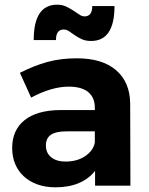

<svg xmlns="http://www.w3.org/2000/svg" viewBox="-20 -793 636 820"><path d="M252 -667Q219 -667 219 -622H124Q124 -773 224 -773Q246 -773 262.5 -765Q279 -757 293 -748Q307 -739 318.5 -731Q330 -723 341 -723Q374 -723 374 -767H469Q469 -618 369 -618Q346 -618 329.5 -625.5Q313 -633 299.5 -642.5Q286 -652 275 -659.5Q264 -667 252 -667ZM386 -63Q359 -29 316.5 -11Q274 7 217 7Q174 7 139.5 -5.5Q105 -18 81 -40.5Q57 -63 44.5 -93.5Q32 -124 32 -161Q32 -237 84.5 -279.5Q137 -322 237 -323H385V-333Q385 -376 357 -399.5Q329 -423 273 -423Q237 -423 196 -411Q155 -399 113 -376L65 -482Q95 -497 123.5 -508.5Q152 -520 181 -528Q210 -536 241.5 -540Q273 -544 308 -544Q417 -544 476 -493Q535 -442 536 -351L537 0H386ZM260 -103Q309 -103 343.5 -126Q378 -149 385 -184V-232H264Q219 -232 197.5 -217.5Q176 -203 176 -171Q176 -140 198.5 -121.5Q221 -103 260 -103Z"/></svg>

Font: Montserrat Semi Bold
Style: Regular
Weight: 600
Designer: Julieta Ulanovsky
Foundry: Julieta Ulanovsky
Version: Version 3.001 September 28, 2015